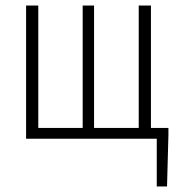

<svg xmlns="http://www.w3.org/2000/svg" viewBox="-20 -500 640 692"><path d="M74 0V-480H118V-39H278V-480H319V-39H480V-480H524V-39H587V-13L582 172H545V0Z"/></svg>

Font: Source Code Pro Light
Style: Regular
Weight: 300
Monospace: yes
Designer: Paul D. Hunt, Teo Tuominen
Foundry: Adobe Systems Incorporated
Version: Version 2.030;PS 1.000;hotconv 16.6.51;makeotf.lib2.5.65220